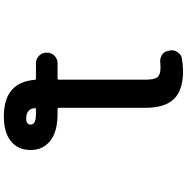

<svg xmlns="http://www.w3.org/2000/svg" viewBox="-6 -798 1011 1040"><g transform="rotate(-90 500.0 -278.5)"><path d="M634.8 207Q531.2 207 483.4 157.7Q435.5 108.4 435.5 2.9V-464.8Q435.5 -472.7 427.7 -472.7H401.4Q309.6 -472.7 258.8 -510.7Q207 -550.8 207 -618.2Q207 -687.5 254.9 -725.6Q301.8 -763.7 388.7 -763.7Q484.4 -763.7 534.2 -718.8Q580.1 -677.7 586.9 -597.7Q586.9 -589.8 594.7 -589.8H676.8Q700.2 -589.8 717.3 -573.2Q734.4 -556.6 734.4 -532.2V-530.3Q734.4 -505.9 717.3 -489.3Q700.2 -472.7 676.8 -472.7H594.7Q587.9 -472.7 587.9 -464.8V2.9Q587.9 51.8 601.6 68.4Q615.2 85 653.3 85Q664.1 85 675.8 84Q681.6 83 686.5 83Q704.1 83 718.8 90.8Q738.3 101.6 743.2 123L745.1 131.8Q747.1 138.7 747.1 145.5Q747.1 162.1 737.3 176.8Q724.6 197.3 701.2 201.2Q668 206.1 634.8 207ZM377 -642.6Q344.7 -642.6 344.7 -618.2Q344.7 -589.8 401.4 -589.8H427.7Q433.6 -589.8 433.6 -595.7Q433.6 -615.2 419.9 -628.9Q406.2 -642.6 377 -642.6Z"/></g></svg>

Font: Rounded Mgen+ 1mn bold
Style: Bold
Weight: 700
Designer: [Source Han Sans]
Ryoko NISHIZUKA  (kana & ideographs); Paul D. Hunt (Latin, Greek & Cyrillic); Wenlong ZHANG  (bopomofo
Version: Version 1.059.20150602